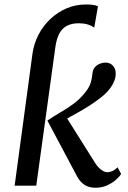

<svg xmlns="http://www.w3.org/2000/svg" viewBox="-20 -850 586 879"><path d="M47 0 128.5 -603Q135 -650 156.2 -691Q177.5 -732 210.8 -763.2Q244 -794.5 285.2 -812Q326.5 -829.5 373 -829.5Q390 -829.5 404.2 -827.8Q418.5 -826 428.5 -821.5L411.5 -723.5Q397.5 -733.5 379.8 -738.5Q362 -743.5 340.5 -743.5Q309 -743.5 287 -732.2Q265 -721 252 -697.2Q239 -673.5 233.5 -634.5L146 0ZM417 9.5Q387 9.5 366.2 -4.2Q345.5 -18 331.5 -45L197 -298Q227.5 -319 259 -337Q290.5 -355 320.5 -377.8Q350.5 -400.5 376 -434.5Q390.5 -454.5 396 -474Q401.5 -493.5 403 -511.5Q404.5 -530.5 414 -541.8Q423.5 -553 436.8 -558.2Q450 -563.5 462.5 -563.5Q483.5 -563.5 496.5 -549.8Q509.5 -536 509.5 -516Q510.5 -499.5 504.2 -482.2Q498 -465 486.5 -449Q470.5 -426.5 445 -406Q419.5 -385.5 390.5 -367Q361.5 -348.5 334.2 -333.5Q307 -318.5 287.5 -307.5L414.5 -105.5Q427 -85 442.8 -73.2Q458.5 -61.5 470.5 -61.5Q480.5 -61.5 492 -65.8Q503.5 -70 518 -84L534.5 -54Q527 -41 510 -26.2Q493 -11.5 469.5 -1Q446 9.5 417 9.5Z"/></svg>

Font: Merriweather Light 18pt
Style: Italic
Weight: 400
Italic angle: -7.8°
Version: Version 2.101